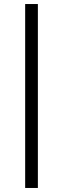

<svg xmlns="http://www.w3.org/2000/svg" viewBox="-20 -713 313 953"><path d="M104.9 220V-693H168V220Z"/></svg>

Font: Ancizar Sans Thin
Style: Regular
Weight: 100
Designer: Cesar Puertas, Viviana Monsalve, Julian Moncada, Julian Prieto, Jose Castro, Mariel Hernandez, Felipe Aragon, Sara Alarc
Version: Version 8.100